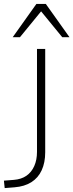

<svg xmlns="http://www.w3.org/2000/svg" viewBox="-30 -955 375 981"><path d="M-6 6 -10 -32 41 -36Q79 -39 105 -57Q131 -75 145 -106.5Q159 -138 159 -179V-705H201V-177Q201 -124 183 -85Q165 -46 130 -24Q95 -2 44 2ZM35 -765 156 -935H204L325 -765H288L180 -897L72 -765Z"/></svg>

Font: Nunito Sans 12pt ExtraLight
Style: Regular
Weight: 200
Version: Version 3.101;gftools[0.9.27]